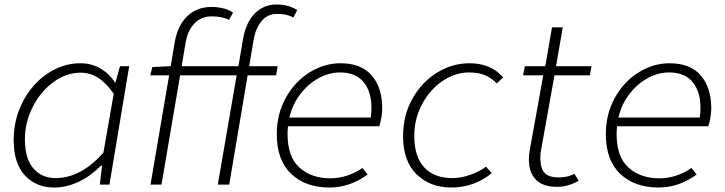

<svg xmlns="http://www.w3.org/2000/svg" viewBox="-20 -823 3233 856"><path d="M41 -199Q41 -292 82.5 -371Q124 -450 192.5 -495.5Q261 -541 338 -541Q387 -541 426.5 -518.5Q466 -496 492 -456H495L515 -528H556L468 0H425L435 -84H430Q383 -37 329.5 -12Q276 13 221 13Q141 13 91 -41Q41 -95 41 -199ZM441 -142 487 -405Q453 -454 417 -476.5Q381 -499 340 -499Q275 -499 217.5 -456.5Q160 -414 125.5 -345.5Q91 -277 91 -202Q91 -116 128.5 -72.5Q166 -29 228 -29Q340 -29 441 -142Z M922 -792Q981 -792 1019 -767L1001 -734Q972 -750 923 -750Q877 -750 847 -718.5Q817 -687 808 -636L790 -528H1043L1063 -646Q1076 -723 1116 -763Q1156 -803 1213 -803Q1266 -803 1305 -778L1288 -745Q1271 -754 1254.5 -757.5Q1238 -761 1215 -761Q1173 -761 1146.5 -729.5Q1120 -698 1111 -647L1091 -528H1218L1211 -487H1084L1002 0H951L1035 -487H783L700 0H651L734 -487H650L659 -524L741 -528L759 -635Q772 -710 815 -751Q858 -792 922 -792Z M1214 -225Q1214 -315 1254.5 -387.5Q1295 -460 1360.5 -500.5Q1426 -541 1498 -541Q1590 -541 1637 -487Q1684 -433 1684 -340Q1684 -303 1671 -260H1264Q1262 -240 1262 -226Q1262 -123 1315.5 -75.5Q1369 -28 1452 -28Q1528 -28 1596 -74L1619 -45Q1540 13 1449 13Q1342 13 1278 -48Q1214 -109 1214 -225ZM1633 -299Q1636 -322 1636 -344Q1636 -414 1601 -457Q1566 -500 1496 -500Q1447 -500 1400.5 -474.5Q1354 -449 1319 -403.5Q1284 -358 1270 -299Z M1777 -216Q1777 -309 1819 -383.5Q1861 -458 1929 -499.5Q1997 -541 2073 -541Q2169 -541 2223 -478L2195 -451Q2169 -477 2140.5 -488.5Q2112 -500 2071 -500Q2009 -500 1952.5 -461.5Q1896 -423 1861.5 -358Q1827 -293 1827 -218Q1827 -125 1871 -77Q1915 -29 1998 -29Q2035 -29 2076.5 -43.5Q2118 -58 2147 -80L2172 -51Q2138 -22 2091.5 -4.5Q2045 13 1993 13Q1897 13 1837 -46Q1777 -105 1777 -216Z M2338 -111Q2338 -133 2341 -149L2402 -487H2312L2320 -528H2411L2441 -701H2489L2459 -528H2617L2610 -487H2452L2391 -147Q2389 -137 2389 -115Q2390 -70 2409 -51Q2428 -32 2472 -32Q2512 -32 2541 -48L2560 -17Q2512 10 2464 10Q2400 10 2369 -22Q2338 -54 2338 -111Z M2681 -225Q2681 -315 2721.5 -387.5Q2762 -460 2827.5 -500.5Q2893 -541 2965 -541Q3057 -541 3104 -487Q3151 -433 3151 -340Q3151 -303 3138 -260H2731Q2729 -240 2729 -226Q2729 -123 2782.5 -75.5Q2836 -28 2919 -28Q2995 -28 3063 -74L3086 -45Q3007 13 2916 13Q2809 13 2745 -48Q2681 -109 2681 -225ZM3100 -299Q3103 -322 3103 -344Q3103 -414 3068 -457Q3033 -500 2963 -500Q2914 -500 2867.5 -474.5Q2821 -449 2786 -403.5Q2751 -358 2737 -299Z"/></svg>

Font: Nebula Sans Light
Style: Regular
Weight: 300
Italic angle: -9°
Designer: Paul D. Hunt for Adobe (as Source Sans)
Foundry: Nebula Entertainment & Broadcasting LLC
Version: Version 1.010